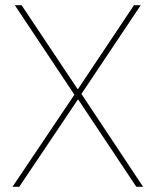

<svg xmlns="http://www.w3.org/2000/svg" viewBox="-20 -718 598 738"><path d="M293 -357 521 -698H495L280 -376H278L63 -698H37L266 -354L28 0H54L279 -335H281L504 0H530Z"/></svg>

Font: IBM Plex Arabic Thin
Style: Regular
Weight: 100
Designer: Mike Abbink, Paul van der Laan, Pieter van Rosmalen, Wael Morcos, Khajak Apelian
Foundry: Bold Monday
Version: Version 1.0